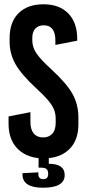

<svg xmlns="http://www.w3.org/2000/svg" viewBox="-20 -730 397 897"><path d="M340.8 -547.9V-540L238.8 -520V-540Q238.8 -611.8 184.1 -611.8Q160.2 -611.8 145.5 -596.9Q130.9 -582 130.9 -553.2V-540Q130.9 -510.3 149.9 -481.4Q168.9 -452.6 220.2 -405.8Q291 -340.8 318.6 -291.5Q346.2 -242.2 346.2 -181.2V-148.9Q346.2 -79.6 309.3 -38.8Q272.5 2 208 8.8V35.2Q282.2 35.2 282.2 87.9Q282.2 147 181.2 147Q85 147 85 85V79.1L159.2 75.2V83Q159.2 106.9 182.1 106.9Q205.1 106.9 205.1 83Q205.1 66.4 197.3 59.8Q189.5 53.2 169.9 53.2H160.2V8.8Q95.2 2 57.6 -40Q20 -82 20 -151.9V-186L122.1 -206.1V-160.2Q122.1 -125 137.7 -106.4Q153.3 -87.9 182.1 -87.9Q208 -87.9 224.1 -105Q240.2 -122.1 240.2 -157.2V-176.8Q240.2 -210 221.4 -239.3Q202.6 -268.6 150.9 -315.9Q80.6 -380.9 52.7 -429.7Q24.9 -478.5 24.9 -536.1V-550.8Q24.9 -627.4 66.9 -668.7Q108.9 -710 183.1 -710Q257.3 -710 299.1 -667.2Q340.8 -624.5 340.8 -547.9Z"/></svg>

Font: BaseOne
Style: Regular
Weight: 400
Designer: Domenico Catapano
Foundry: Design by Basse
Version: Version 1.000;PS 001.001;hotconv 1.0.56